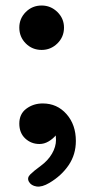

<svg xmlns="http://www.w3.org/2000/svg" viewBox="-20 -514 328 696"><path d="M159 149Q132 165 112.5 162Q93 159 85 145Q77 131 89.5 118.5Q102 106 128 87Q154 68 168.5 43Q183 18 183 -7Q183 -12 182.5 -15.5Q182 -19 182 -23Q171 -10 155.5 -1Q140 8 123 8Q93 8 71.5 -12Q50 -32 50 -66Q50 -101 75.5 -120Q101 -139 135 -139Q187 -139 221 -100.5Q255 -62 255 -3Q255 46 229 84.5Q203 123 159 149ZM131 -333Q97 -333 73.5 -356.5Q50 -380 50 -414Q50 -447 73.5 -470.5Q97 -494 131 -494Q164 -494 188 -470.5Q212 -447 212 -414Q212 -380 188 -356.5Q164 -333 131 -333Z"/></svg>

Font: Zen Maru Gothic Black
Style: Regular
Weight: 900
Designer: Yoshimichi Ohira
Foundry: Positype
Version: Version 1.001